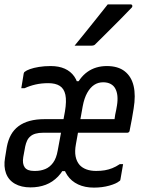

<svg xmlns="http://www.w3.org/2000/svg" viewBox="-21 -844 641 875"><path d="M210 -543Q247 -543 274 -531Q301 -519 317.5 -495.5Q334 -472 339 -435L314 -474H351L318 -436Q340 -490 377.5 -516.5Q415 -543 466 -543Q517 -543 547.5 -519Q578 -495 588 -452Q598 -409 588 -349Q584 -325 580 -301.5Q576 -278 570 -250Q570 -247 568.5 -244.5Q567 -242 564.5 -240.5Q562 -239 558 -239Q530 -239 502 -239Q474 -239 445.5 -239Q417 -239 389 -239Q361 -239 333 -239L297 -234L309 -301Q333 -301 357 -301Q381 -301 405 -301Q429 -301 453 -301Q477 -301 501 -301Q502 -311 504 -321.5Q506 -332 508.5 -343Q511 -354 512 -363Q516 -387 514 -407Q512 -427 504 -441Q497 -454 483 -461.5Q469 -469 449 -469Q426 -469 408 -457Q390 -445 376.5 -421Q363 -397 356 -360L325 -187Q319 -155 323.5 -131.5Q328 -108 342 -92Q354 -79 373 -72Q392 -65 417 -65Q439 -65 456.5 -68Q474 -71 490.5 -77.5Q507 -84 525 -96H540Q537 -79 534 -61.5Q531 -44 528 -27Q528 -25 527 -22.5Q526 -20 522 -18Q509 -7 477 2Q445 11 407 11Q366 11 335 -3.5Q304 -18 285.5 -45.5Q267 -73 262 -113L284 -64H251L286 -110Q269 -66 244 -40Q219 -14 187.5 -2Q156 10 118 10Q76 10 47 -6.5Q18 -23 6.5 -54Q-5 -85 2 -125L10 -174Q16 -206 29 -229.5Q42 -253 63.5 -269Q85 -285 114.5 -293Q144 -301 182 -301Q207 -301 225.5 -301Q244 -301 258.5 -301Q273 -301 286 -301H302L291 -239Q280 -239 262 -239Q244 -239 221.5 -239Q199 -239 174 -239Q156 -239 141.5 -235Q127 -231 118 -223Q108 -215 102.5 -203Q97 -191 94 -177L85 -128Q80 -98 91.5 -81.5Q103 -65 134 -65H140Q164 -65 185 -73.5Q206 -82 221 -102.5Q236 -123 242 -158L275 -336Q283 -384 277 -412Q271 -440 251.5 -452.5Q232 -465 199 -465Q168 -465 141.5 -459Q115 -453 91 -442H76Q79 -459 81.5 -475Q84 -491 87 -509Q88 -512 89 -514Q90 -516 92 -517Q99 -523 115.5 -529Q132 -535 156.5 -539Q181 -543 210 -543ZM470 -824Q499 -824 523 -824Q547 -824 574 -824Q581 -824 582 -818Q583 -812 577 -807Q549 -778 524.5 -753Q500 -728 474 -702.5Q448 -677 415 -644Q412 -640 407.5 -638Q403 -636 397 -636Q378 -636 357.5 -636Q337 -636 319 -636Q344 -666 369 -697.5Q394 -729 419.5 -760.5Q445 -792 470 -824Z"/></svg>

Font: RecMonoLinear Nerd Font Mono
Style: Italic
Weight: 400
Italic angle: -10°
Monospace: yes
Version: Version 1.085; ttfautohint (v1.8.4.7-5d5b);Nerd Fonts 3.2.1